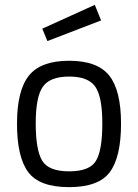

<svg xmlns="http://www.w3.org/2000/svg" viewBox="-20 -760 568 790"><path d="M264.5 -510Q381 -510 429.5 -449Q478 -388 478 -251Q478 -114 432 -52Q386 10 264 10Q142 10 96 -52Q50 -114 50 -251Q50 -388 99 -449Q148 -510 264.5 -510ZM264.5 -55Q349 -55 375 -98.5Q401 -142 401 -252Q401 -362 372 -403.5Q343 -445 264.5 -445Q186 -445 156.5 -403.5Q127 -362 127 -252.5Q127 -143 153.5 -99Q180 -55 264.5 -55ZM154 -642 370 -740 396 -676 175 -591Z"/></svg>

Font: Titillium-CLs Web
Style: CLs-Regular
Weight: 400
Version: Version 1.002;PS 57.000;hotconv 1.0.70;makeotf.lib2.5.55311